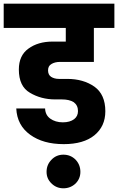

<svg xmlns="http://www.w3.org/2000/svg" viewBox="-37 -760 639 1039"><path d="M288 -425C288 -425 471 -425 471 -425C471 -425 471 -609 471 -609C471 -609 582 -609 582 -609C582 -609 582 -740 582 -740C582 -740 -17 -740 -17 -740C-17 -740 -17 -609 -17 -609C-17 -609 319 -609 319 -609C319 -609 319 -535 319 -535C319 -535 248 -535 248 -535C248 -535 248 -535 248 -535C195 -535 151 -522 117 -497C82 -472 65 -434 65 -384C65 -384 65 -384 65 -384C65 -323 85 -281 125 -258C165 -234 211 -222 262 -222C262 -222 298 -222 298 -222C298 -222 298 -222 298 -222C325 -222 346 -217 362 -207C377 -196 385 -180 385 -159C385 -159 385 -159 385 -159C385 -140 378 -126 364 -115C349 -104 329 -98 303 -98C303 -98 303 -98 303 -98C276 -98 253 -105 235 -118C217 -131 208 -149 207 -173C207 -173 51 -173 51 -173C51 -173 51 -173 51 -173C54 -112 79 -65 126 -31C173 3 233 20 308 20C308 20 308 20 308 20C379 20 435 4 474 -28C513 -60 533 -103 533 -158C533 -158 533 -158 533 -158C533 -219 513 -263 474 -291C434 -319 385 -333 327 -333C327 -333 282 -333 282 -333C282 -333 282 -333 282 -333C265 -333 251 -337 240 -344C229 -351 223 -363 223 -379C223 -379 223 -379 223 -379C223 -395 229 -407 242 -414C254 -421 269 -425 288 -425ZM398 170C398 170 398 170 398 170C398 144 389 122 372 104C354 86 332 77 306 77C306 77 306 77 306 77C281 77 259 86 242 104C224 122 215 144 215 170C215 170 215 170 215 170C215 195 224 216 242 233C259 250 281 259 306 259C306 259 306 259 306 259C332 259 354 250 372 233C389 216 398 195 398 170Z"/></svg>

Font: Girnar Poppins
Style: Bold
Weight: 500
Designer: Ninad Kale (Devanagari), Jonny Pinhorn (Latin)
Foundry: Indian Type Foundry
Version: ""